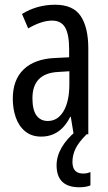

<svg xmlns="http://www.w3.org/2000/svg" viewBox="-20 -567 456 811"><path d="M213 -547Q289 -547 321 -499Q353 -451 353 -362V0H291L279 -74H277Q235 10 154 10Q113 10 86 -12.5Q59 -35 46.5 -71.5Q34 -108 34 -150Q34 -230 80 -274Q126 -318 211 -322L272 -325V-360Q272 -422 255 -451Q238 -480 200 -480Q156 -480 99 -447L73 -508Q136 -547 213 -547ZM225 -263Q117 -257 117 -152Q117 -103 134 -79.5Q151 -56 182 -56Q224 -56 248.5 -97.5Q273 -139 273 -212V-266ZM286 117Q286 166 331 166Q342 166 349.5 164Q357 162 362 160V216Q344 224 315 224Q219 224 219 131Q219 93 240.5 56Q262 19 300 -12L346 0Q312 34 299 61Q286 88 286 117Z"/></svg>

Font: Noto Sans Lao UI ExtCond
Style: Regular
Weight: 400
Width: 2
Designer: Monotype Design Team
Foundry: Monotype Imaging Inc.
Version: Version 2.000; ttfautohint (v1.8.4.7-5d5b)